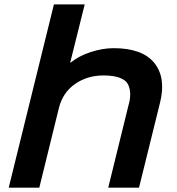

<svg xmlns="http://www.w3.org/2000/svg" viewBox="-20 -860 810 880"><path d="M713.9 -391.1 617.2 0H476.1L568.8 -377Q577.6 -406.2 576.7 -431.4Q575.7 -456.5 565.9 -474.9Q556.2 -493.2 528.1 -503.7Q500 -514.2 454.1 -514.2Q379.9 -514.2 323.7 -474.9Q267.6 -435.5 250 -365.2L160.2 0H20L227.1 -839.8H368.2L301.8 -573.2H304.2Q340.8 -603.5 395.5 -621.3Q450.2 -639.2 501 -639.2Q632.3 -639.2 687 -571.8Q741.7 -504.4 713.9 -391.1Z"/></svg>

Font: Sinkin Sans 600 SemiBold Italic
Style: Regular
Weight: 600
Italic angle: -112°
Designer: Keith Bates
Foundry: K-Type
Version: Sinkin Sans (version 1.0)  by Keith Bates   •   © 2014   www